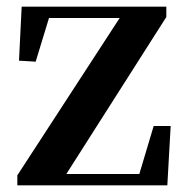

<svg xmlns="http://www.w3.org/2000/svg" viewBox="-20 -556 557 576"><path d="M32 0H482L492 -178H441L398 -34H179L479 -505V-536H45L37 -374L87 -371L127 -502H339L32 -30Z"/></svg>

Font: Noto Serif CJK HK
Style: Bold
Weight: 700
Designer: Ryoko NISHIZUKA 西塚涼子 (kana & ideographs); Frank Grießhammer (Latin, Greek & Cyrillic); Wenlong ZHANG 张文龙 (bopomofo); San
Foundry: Adobe
Version: Version 2.001;hotconv 1.1.0;makeotfexe 2.6.0